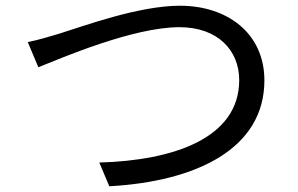

<svg xmlns="http://www.w3.org/2000/svg" viewBox="-20 -669 1040 671"><path d="M77 -522 114 -434C192 -465 444 -574 607 -574C741 -574 816 -493 816 -389C816 -186 586 -108 327 -101L362 -18C668 -35 904 -150 904 -388C904 -554 773 -649 609 -649C464 -649 270 -577 186 -551C149 -540 113 -529 77 -522Z"/></svg>

Font: Noto Sans KR Regular
Style: Regular
Weight: 400
Designer: Ryoko NISHIZUKA  (kana & ideographs); Paul D. Hunt (Latin, Greek & Cyrillic); Wenlong ZHANG  (bopomofo); Sandoll Communi
Foundry: Adobe Systems Incorporated
Version: Version 1.004;PS 1.004;hotconv 1.0.82;makeotf.lib2.5.63406